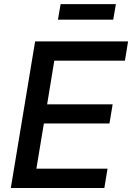

<svg xmlns="http://www.w3.org/2000/svg" viewBox="-20 -933 656 953"><path d="M33.7 0 154.3 -727.5H615.7L600.1 -631.8H249.5L213.9 -415H539.1L523.4 -320.3H197.8L160.6 -95.7H513.7L498 0ZM555.2 -912.6 542 -835.4H267.6L280.8 -912.6Z"/></svg>

Font: Inter 16pt Medium
Style: Italic
Weight: 500
Italic angle: -9.3988°
Version: Version 4.001;git-66647c0bb